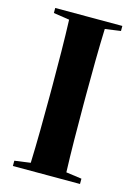

<svg xmlns="http://www.w3.org/2000/svg" viewBox="-104 -714 544 771"><g transform="rotate(15 168.0 -328.5)"><path d="M28 -636 94 -626C97 -549 98 -443 98 -354V-310C98 -219 97 -110 94 -31L28 -22V0H307V-22L242 -31C239 -110 238 -219 238 -310V-354C238 -443 239 -549 242 -627L307 -636V-657H28Z"/></g></svg>

Font: Source Serif 4 Display
Style: Bold
Weight: 700
Designer: Frank Grießhammer
Foundry: Adobe Systems Incorporated
Version: Version 4.004;hotconv 1.0.117;makeotfexe 2.5.65602